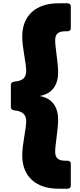

<svg xmlns="http://www.w3.org/2000/svg" viewBox="-20 -919 487 1166"><path d="M46 -402V-270C46 -258 53 -250 66 -249C121 -244 139 -219 139 -184C139 -132 115 -46 115 25C115 156 202 227 334 227H390C403 227 410 220 410 207V77C410 64 403 57 390 57H375C331 57 315 37 315 3C315 -41 333 -133 333 -192C333 -267 299 -321 225 -335V-337C299 -351 333 -405 333 -480C333 -538 315 -631 315 -675C315 -709 331 -729 375 -729H390C403 -729 410 -736 410 -749V-879C410 -892 403 -899 390 -899H334C202 -899 115 -828 115 -697C115 -626 139 -540 139 -488C139 -449 121 -428 66 -423C53 -422 46 -414 46 -402Z"/></svg>

Font: Malmofest Black-Rounded
Style: Regular
Weight: 800
Designer: Jonny Pinhorn (Poppins), Kolossal
Version: Version 1.004;Glyphs 3.1.2 (3151)